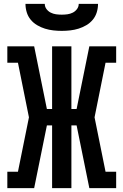

<svg xmlns="http://www.w3.org/2000/svg" viewBox="-20 -975 640 995"><path d="M157 0H18V-85H73L130 -367L73 -650H18V-735H157L223 -410H250V-735H350V-410H377L443 -735H582V-650H527L470 -367L527 -85H582V0H443L377 -325H350V0H250V-325H223ZM300 -815Q278 -815 256 -817.5Q234 -820 213 -826.5Q192 -833 172.5 -844.5Q153 -856 139 -873Q125 -890 118.5 -911.5Q112 -933 112 -955H212Q212 -940 221 -928Q230 -916 243 -909.5Q256 -903 270.5 -901Q285 -899 300 -899Q315 -899 329.5 -901Q344 -903 357 -909.5Q370 -916 379 -928Q388 -940 388 -955H488Q488 -933 481.5 -911.5Q475 -890 461 -873Q447 -856 427.5 -844.5Q408 -833 387 -826.5Q366 -820 344 -817.5Q322 -815 300 -815Z"/></svg>

Font: Iosevka HT Extended
Style: Bold
Weight: 700
Width: 7
Monospace: yes
Designer: Belleve Invis
Foundry: Belleve Invis
Version: Version 32.3.0; ttfautohint (v1.8.4)